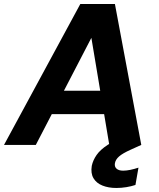

<svg xmlns="http://www.w3.org/2000/svg" viewBox="-44 -720 789 954"><path d="M-24 0 355 -700H527L658 0H499L410 -532L134 0ZM114 -153 173 -269H543L561 -153ZM534 214Q495 214 465 202Q435 190 420.5 165.5Q406 141 412 104Q418 76 436 50Q454 24 491.5 -0.5Q529 -25 592 -50L638 -69L658 0L605 24Q565 42 547.5 57.5Q530 73 527 91Q524 108 535 118Q546 128 568 128Q584 128 603.5 124Q623 120 644 113L629 199Q608 206 583.5 210Q559 214 534 214Z"/></svg>

Font: DM Sans 10pt Black
Style: Italic
Weight: 900
Italic angle: -10°
Version: Version 4.004;gftools[0.9.30]